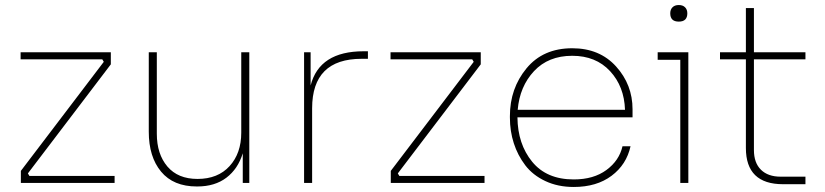

<svg xmlns="http://www.w3.org/2000/svg" viewBox="-20 -728 3281 764"><path d="M63 0V-48L393 -482L387 -492H62V-520H421V-472L91 -38L97 -28H436V0Z M763 14Q670 14 621 -45Q572 -104 572 -204V-520H604V-196Q604 -115 646 -65.5Q688 -16 766 -16Q847 -16 893.5 -67Q940 -118 940 -200V-520H972V0H946V-118Q927 -56 881 -21Q835 14 765 14Z M1190 0V-520H1216V-388Q1251 -524 1427 -524H1444V-494H1419Q1222 -494 1222 -297V0Z M1535 0V-48L1865 -482L1859 -492H1534V-520H1893V-472L1563 -38L1569 -28H1908V0Z M2263 16Q2200 16 2150 -7.5Q2100 -31 2070 -70.5Q2040 -110 2024.5 -158Q2009 -206 2009 -260V-266Q2009 -376 2075 -456Q2141 -536 2257 -536Q2366 -536 2431.5 -463.5Q2497 -391 2497 -293V-261H2039Q2040 -155 2097.5 -84.5Q2155 -14 2263 -14Q2342 -14 2393 -51.5Q2444 -89 2457 -146H2489Q2473 -73 2413.5 -28.5Q2354 16 2263 16ZM2257 -506Q2162 -506 2105 -445Q2048 -384 2040 -291H2467Q2464 -384 2407.5 -445Q2351 -506 2257 -506Z M2647 -675Q2647 -690 2656 -699Q2665 -708 2681 -708Q2697 -708 2706 -699Q2715 -690 2715 -675Q2715 -642 2681 -642Q2647 -642 2647 -675ZM2687 0V-490H2597V-520H2719V0Z M3096 5Q2948 5 2948 -139V-492H2845V-520H2948V-696H2980V-520H3185V-492H2980V-131Q2980 -80 3008 -52.5Q3036 -25 3086 -25H3185V5Z"/></svg>

Font: Sora Thin
Style: Regular
Weight: 32
Designer: Jonathan Barnbrook, Julián Moncada
Foundry: Barnbrook Fonts
Version: Version 2.000